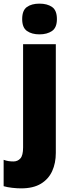

<svg xmlns="http://www.w3.org/2000/svg" viewBox="-66 -796 388 1056"><path d="M56 -691Q56 -739 82 -757.5Q108 -776 151 -776Q194 -776 220.5 -757.5Q247 -739 247 -691Q247 -644 220 -625.5Q193 -607 151 -607Q109 -607 82.5 -625.5Q56 -644 56 -691ZM50 240Q28 240 1 237Q-26 234 -46 228V83Q-32 88 -19.5 90Q-7 92 8 92Q31 92 46 75.5Q61 59 61 15V-553H241V45Q241 101 221 145Q201 189 159 214.5Q117 240 50 240Z"/></svg>

Font: Noto Sans Malayalam SemiCondensed Black
Style: Regular
Weight: 900
Width: 4
Designer: Jelle Bosma - Monotype Design Team
Foundry: Monotype Imaging Inc.
Version: Version 2.104; ttfautohint (v1.8.4.7-5d5b)